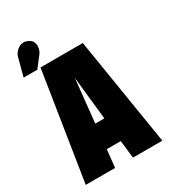

<svg xmlns="http://www.w3.org/2000/svg" viewBox="-208 -975 962 1081"><g transform="rotate(-30 272.5 -435.0)"><path d="M522 0 409 -700H134L24 0H215L227 -115H318L331 0ZM243 -272 272 -552 302 -272ZM164 -765Q175 -779 179 -797.5Q183 -816 177.5 -834Q172 -852 151 -862Q129 -874 108.5 -868.5Q88 -863 73.5 -848Q59 -833 54 -815L23 -698H112Z"/></g></svg>

Font: Advent Pro Black
Style: Regular
Weight: 900
Version: Version 3.000